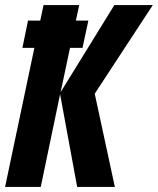

<svg xmlns="http://www.w3.org/2000/svg" viewBox="-23 -734 620 754"><path d="M112 -546H65L87 -653H135L148 -714H288L275 -653H324L301 -546H252L215 -372L426 -714H577L349 -366L428 0H280L213 -364L137 0H-3Z"/></svg>

Font: Noto Sans Display Ex Bold Cond
Style: Italic
Weight: 800
Width: 3
Italic angle: -12°
Designer: Monotype Design team
Foundry: Monotype Imaging Inc.
Version: Version 1.000